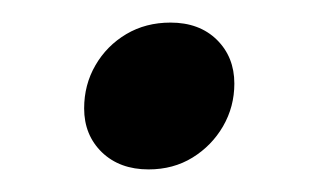

<svg xmlns="http://www.w3.org/2000/svg" viewBox="-20 -327 280 170"><path d="M131 -307Q156.5 -307 172 -291.8Q187.5 -276.5 187.5 -253Q187.5 -232.5 177.5 -215.2Q167.5 -198 150.5 -187.5Q133.5 -177 111.5 -177Q86 -177 70.2 -192.2Q54.5 -207.5 54.5 -231Q54.5 -252 64.5 -269.2Q74.5 -286.5 91.8 -296.8Q109 -307 131 -307Z"/></svg>

Font: Newsreader 48pt
Style: Italic
Weight: 400
Italic angle: -17°
Version: Version 1.003